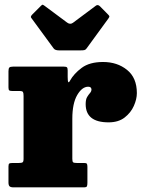

<svg xmlns="http://www.w3.org/2000/svg" viewBox="-20 -807 610 827"><path d="M81.5 -393.5Q81.5 -406 79 -410.5Q76.5 -415 64.5 -415H34.5Q23.5 -415 20 -417.5Q16.5 -420 16.5 -430.5V-500Q16.5 -512 20.2 -516Q24 -520 35.5 -520H255.5Q265 -520 268.2 -517Q271.5 -514 271.5 -503.5V-475.5Q271.5 -440 281.5 -459.5Q298 -489.5 332 -514.8Q366 -540 424 -540Q485 -540 527.2 -506Q569.5 -472 569.5 -406Q569.5 -380 556.5 -350.8Q543.5 -321.5 516.8 -300.8Q490 -280 447.5 -280Q349 -280 349 -358.5Q349 -378.5 355.2 -389Q361.5 -399.5 367.8 -406.5Q374 -413.5 374 -422Q374 -426 370.8 -429.8Q367.5 -433.5 360 -433.5Q333.5 -433.5 312.5 -397.5Q291.5 -361.5 291.5 -295.5V-122.5Q291.5 -110.5 295.2 -107.8Q299 -105 311.5 -105H342.5Q351.5 -105 354 -101.8Q356.5 -98.5 356.5 -88.5V-20Q356.5 -8.5 354.2 -4.2Q352 0 340.5 0H38.5Q26 0 21.2 -4.5Q16.5 -9 16.5 -21.5V-90Q16.5 -101 20.5 -103Q24.5 -105 35.5 -105H60.5Q73 -105 77.2 -107.8Q81.5 -110.5 81.5 -123ZM211 -598.5 115 -729.5Q109.5 -735 119 -744.5L156 -781.5Q161.5 -787 163.5 -786.8Q165.5 -786.5 172 -782L269.5 -709.5Q282.5 -700 294.5 -709L393 -782.5Q401.5 -789 411 -779.5L445.5 -744.5Q451 -739 451.2 -736.5Q451.5 -734 447 -727.5L353 -598.5Q349 -592.5 343.2 -591.2Q337.5 -590 326.5 -590H234Q217 -590 211 -598.5Z"/></svg>

Font: Besley* Narrow Fatface
Style: Regular
Weight: 900
Width: 4
Designer: Owen Earl
Foundry: indestructible type*
Version: Version 3.000; ttfautohint (v1.8.3)